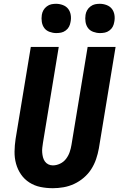

<svg xmlns="http://www.w3.org/2000/svg" viewBox="-20 -982 640 1010"><path d="M258 8Q224 8 192.5 1.5Q161 -5 134.5 -22Q108 -39 90.5 -64.5Q73 -90 64.5 -120.5Q56 -151 56.5 -184.5Q57 -218 62 -251L142 -735H289L206 -231Q204 -218 202.5 -205Q201 -192 202 -179.5Q203 -167 206 -155Q209 -143 216 -133Q223 -123 234 -117.5Q245 -112 258 -112Q277 -112 296 -121Q315 -130 327.5 -146.5Q340 -163 346.5 -182Q353 -201 356 -220L441 -735H588L500 -201Q495 -173 485.5 -145Q476 -117 460 -92Q444 -67 420.5 -47Q397 -27 370 -14.5Q343 -2 314.5 3Q286 8 258 8ZM506 -808Q488 -808 470.5 -814.5Q453 -821 443 -834.5Q433 -848 430 -866.5Q427 -885 430 -904Q432 -917 438.5 -928.5Q445 -940 456.5 -948.5Q468 -957 480 -959.5Q492 -962 505 -962Q523 -962 540.5 -955.5Q558 -949 568.5 -935.5Q579 -922 582 -903.5Q585 -885 581 -866Q579 -853 573 -841.5Q567 -830 555.5 -821.5Q544 -813 531.5 -810.5Q519 -808 506 -808ZM276 -808Q258 -808 240.5 -814.5Q223 -821 213 -834.5Q203 -848 200 -866.5Q197 -885 200 -904Q202 -917 208.5 -928.5Q215 -940 226.5 -948.5Q238 -957 250 -959.5Q262 -962 275 -962Q293 -962 310.5 -955.5Q328 -949 338.5 -935.5Q349 -922 352 -903.5Q355 -885 351 -866Q349 -853 343 -841.5Q337 -830 325.5 -821.5Q314 -813 301.5 -810.5Q289 -808 276 -808Z"/></svg>

Font: Iosevka Heavy Extended
Style: Italic
Weight: 900
Width: 7
Italic angle: -9°
Monospace: yes
Designer: Belleve Invis
Foundry: Belleve Invis
Version: Version 32.5.0; ttfautohint (v1.8.4)